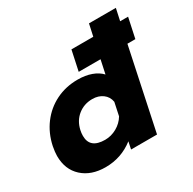

<svg xmlns="http://www.w3.org/2000/svg" viewBox="-165 -906 1092 1089"><g transform="rotate(-30 381.0 -362.0)"><path d="M18 -178Q18 -202 25 -239Q41 -315 84.5 -373Q128 -431 192.5 -463Q257 -495 335 -495Q385 -495 424 -481Q463 -467 487 -441L506 -530H363L391 -661H534L551 -739H727L710 -661H762L734 -530H682L570 0H400L410 -48Q329 15 226 15Q132 15 75 -37Q18 -89 18 -178ZM435 -197 453 -282Q447 -317 419.5 -337.5Q392 -358 352 -358Q298 -358 258 -326Q218 -294 206 -239Q202 -222 202 -203Q202 -121 301 -121Q341 -121 377.5 -141.5Q414 -162 435 -197Z"/></g></svg>

Font: Prompt
Style: Bold Italic
Weight: 700
Italic angle: -12°
Designer: Katatrad Team
Foundry: CadsonDemak
Version: Version 1.001